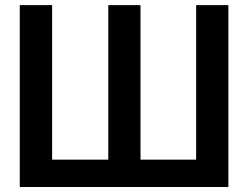

<svg xmlns="http://www.w3.org/2000/svg" viewBox="-20 -748 993 768"><path d="M59.1 -727.5H188.5V-109.4H413.1V-727.5H542V-109.4H764.6V-727.5H893.6V0H59.1Z"/></svg>

Font: Inter Display Semi Bold
Style: Regular
Weight: 600
Designer: Rasmus Andersson
Foundry: rsms
Version: Version 4.000;git-37864ae